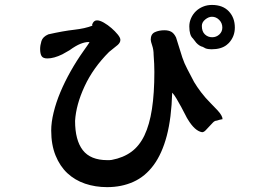

<svg xmlns="http://www.w3.org/2000/svg" viewBox="-20 -688 1040 778"><path d="M881.8 -205.1Q869.1 -203.1 858.4 -199.2Q850.6 -199.2 843.3 -191.9Q835.9 -184.6 828.1 -175.8Q820.3 -167 813 -159.7Q805.7 -152.3 798.8 -152.3Q769.5 -157.2 741.2 -204.1Q738.3 -208 731 -222.7Q723.6 -237.3 714.4 -254.4Q705.1 -271.5 695.3 -288.1Q685.5 -304.7 677.7 -312.5Q674.8 -210 655.8 -137.7Q636.7 -65.4 602.5 -19Q568.4 27.3 520.5 48.8Q472.7 70.3 414.1 70.3Q366.2 70.3 324.7 56.2Q283.2 42 252.9 13.7Q222.7 -14.6 205.1 -58.1Q187.5 -101.6 187.5 -159.2Q187.5 -192.4 197.3 -232.4Q207 -272.5 224.6 -314.5Q242.2 -356.4 266.1 -398.9Q290 -441.4 318.4 -481.4Q327.1 -494.1 333.5 -502.9Q339.8 -511.7 342.8 -517.6H337.9Q324.2 -517.6 305.7 -510.3Q287.1 -502.9 261.7 -484.4L232.4 -467.8Q198.2 -451.2 171.9 -451.2Q154.3 -451.2 148.4 -460.9Q142.6 -470.7 142.6 -489.3Q142.6 -503.9 147.9 -521.5Q153.3 -539.1 175.8 -548.8Q236.3 -562.5 280.3 -567.4Q324.2 -572.3 354.5 -584Q353.5 -585 353.5 -587.9V-588.9Q359.4 -605.5 373 -605.5Q384.8 -605.5 400.9 -596.2Q417 -586.9 431.6 -574.2Q446.3 -561.5 457 -548.3Q467.8 -535.2 467.8 -526.4Q467.8 -515.6 457 -505.9L421.9 -477.5Q357.4 -413.1 322.8 -338.4Q288.1 -263.7 284.2 -198.2Q284.2 -120.1 315.4 -79.6Q346.7 -39.1 415 -39.1Q418.9 -39.1 423.3 -39.1Q427.7 -39.1 432.6 -40Q479.5 -48.8 512.2 -72.8Q544.9 -96.7 565.4 -139.6Q585.9 -182.6 595.7 -246.1Q605.5 -309.6 605.5 -396.5Q605.5 -427.7 602.5 -465.8Q602.5 -486.3 596.7 -503.4Q590.8 -520.5 590.8 -527.3Q590.8 -549.8 607.4 -557.6Q624 -565.4 646.5 -565.4Q663.1 -565.4 674.3 -559.1Q685.5 -552.7 693.4 -536.1L718.8 -455.1Q726.6 -431.6 738.8 -408.7Q751 -385.7 766.6 -355.5Q778.3 -335.9 794.9 -314Q811.5 -292 834 -269.5L861.3 -241.2Q881.8 -218.8 881.8 -205.1ZM931.6 -576.2Q931.6 -540 907.2 -513.7L898.4 -505.9Q876 -488.3 836.9 -488.3Q830.1 -488.3 823.7 -489.3Q817.4 -490.2 812.5 -492.2L801.8 -498Q788.1 -501 775.4 -514.6L761.7 -532.2Q747.1 -544.9 747.1 -581.1Q747.1 -598.6 754.4 -614.7Q761.7 -630.9 773.9 -642.6Q786.1 -654.3 802.7 -661.1Q819.3 -668 838.9 -668Q882.8 -668 907.2 -642.1Q931.6 -616.2 931.6 -576.2ZM880.9 -576.2Q880.9 -594.7 868.2 -607.4Q855.5 -620.1 838.9 -620.1Q825.2 -620.1 811.5 -608.9Q797.9 -597.7 797.9 -583Q797.9 -560.5 810.1 -548.8Q822.3 -537.1 839.8 -537.1Q856.4 -537.1 868.7 -548.3Q880.9 -559.6 880.9 -576.2Z"/></svg>

Font: JasonHandwriting1
Style: Regular
Weight: 400
Version: Version 1.48.20